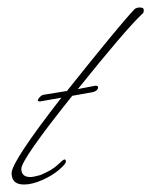

<svg xmlns="http://www.w3.org/2000/svg" viewBox="-20 -492 404 513"><path d="M338 -466Q343 -472 353.5 -472Q364 -472 364 -466V-463Q364 -457 359 -454Q314 -411 188 -254L235 -263Q242 -263 242 -259Q242 -250 229 -246L173 -236Q37 -66 37 -41Q37 -19 61 -19Q69 -19 87 -24Q119 -37 134 -51.5Q149 -66 152.5 -66Q156 -66 156 -60Q156 -54 138 -38.5Q120 -23 93 -11Q66 1 44 1Q11 1 11 -29.5Q11 -60 144 -231L87 -221Q81 -221 81 -224L82 -227Q90 -239 98 -239L159 -249Q296 -421 338 -466Z"/></svg>

Font: Miss Fajardose
Style: Regular
Weight: 400
Version: Version 1.000